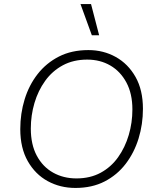

<svg xmlns="http://www.w3.org/2000/svg" viewBox="-20 -917 768 947"><path d="M352 10Q277 10 215.5 -23.5Q154 -57 117 -122Q80 -187 80 -280Q80 -357 101.5 -427Q123 -497 165.5 -551.5Q208 -606 270.5 -638Q333 -670 416 -670Q490 -670 551 -636Q612 -602 648.5 -537.5Q685 -473 685 -380Q685 -304 663.5 -234Q642 -164 600 -109Q558 -54 496 -22Q434 10 352 10ZM357 -37Q425 -37 476.5 -65Q528 -93 562.5 -141.5Q597 -190 615 -251Q633 -312 633 -377Q633 -455 603.5 -510Q574 -565 524 -594Q474 -623 410 -623Q342 -623 290 -595Q238 -567 203 -518.5Q168 -470 150 -409Q132 -348 132 -283Q132 -204 161.5 -149Q191 -94 242 -65.5Q293 -37 357 -37ZM429 -897 469 -743H433L377 -897Z"/></svg>

Font: Work Sans Light
Style: Italic
Weight: 300
Italic angle: -13°
Designer: Wei Huang
Foundry: Wei Huang
Version: Version 2.010; ttfautohint (v1.8.3)